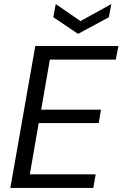

<svg xmlns="http://www.w3.org/2000/svg" viewBox="-20 -927 604 947"><path d="M31 0 154 -700H564L551 -633H226L183 -386H478L467 -320H171L127 -67H452L440 0ZM529 -907 517 -842 365 -760 243 -842 255 -907 377 -823Z"/></svg>

Font: DM Sans 17pt
Style: Italic
Weight: 400
Italic angle: -10°
Version: Version 4.004;gftools[0.9.30]